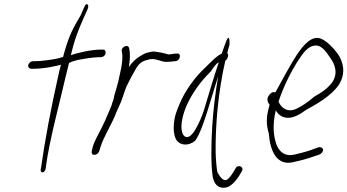

<svg xmlns="http://www.w3.org/2000/svg" viewBox="-20 -740 1647 910"><path d="M114 -432C112 -422 119 -414 128 -414H136C190 -414 240 -426 269 -433C264 -416 260 -399 256 -380C223 -235 192 -71 175 52L173 62C170 86 195 79 197 57L198 47C214 -74 259 -237 292 -380C297 -401 302 -422 307 -441C320 -449 334 -452 349 -456C376 -461 421 -469 449 -469H458C468 -469 478 -476 480 -486C483 -497 478 -505 467 -505H458C411 -505 340 -488 316 -478C334 -556 350 -594 376 -654L395 -696C405 -719 390 -730 381 -710L362 -667C328 -609 309 -576 287 -499C284 -490 282 -480 279 -470C273 -469 267 -467 262 -465C238 -459 185 -450 143 -450H136C126 -450 116 -441 114 -432Z M415 -25C413 -15 416 -6 426 -6C438 -6 445 -12 450 -23L456 -42C471 -91 502 -138 523 -187C535 -219 553 -251 562 -281C569 -303 577 -327 587 -345L601 -373L618 -403C633 -433 649 -448 671 -454L682 -457C718 -469 744 -443 775 -447C784 -447 799 -448 806 -450H813C836 -454 841 -491 817 -486H811C801 -484 792 -484 782 -482C778 -482 775 -483 771 -484L756 -488C749 -490 743 -491 736 -492L716 -495C703 -498 686 -492 673 -489L660 -483C634 -469 611 -453 591 -422C596 -457 598 -487 592 -511C588 -534 552 -517 557 -497C558 -488 560 -485 560 -473C561 -446 554 -413 546 -379C543 -365 541 -352 537 -341C533 -322 527 -308 523 -292L519 -274C517 -266 514 -257 511 -249C510 -247 509 -245 510 -243C495 -209 482 -174 465 -141C450 -109 429 -76 420 -45Z M807 -175C800 -136 803 -96 817 -75C835 -51 872 -46 905 -73C926 -102 945 -156 962 -210C980 -265 996 -323 1014 -378C1000 -296 991 -219 986 -143C981 -60 979 38 988 96C993 124 1005 141 1022 147C1063 161 1093 124 1113 94L1126 72C1140 49 1105 37 1096 59L1083 80C1075 93 1067 103 1058 110C1054 114 1047 115 1041 112C1031 109 1021 96 1010 75C1006 51 1003 19 1002 -21C1001 -140 1012 -296 1048 -453C1053 -455 1058 -461 1060 -471C1063 -480 1061 -485 1057 -488C1062 -505 1064 -518 1068 -529C1069 -559 1064 -572 1054 -549C1049 -538 1037 -504 1031 -486C1030 -485 1030 -485 1029 -485C1005 -473 988 -454 955 -422C907 -378 856 -311 828 -240C818 -216 810 -194 807 -175ZM862 -234C889 -298 935 -359 978 -400C992 -420 1002 -437 1017 -445C993 -375 969 -291 946 -216C932 -173 884 -55 849 -100C831 -128 842 -185 862 -234Z M1254 -287C1241 -270 1250 -253 1258 -243L1257 -240C1240 -183 1242 -149 1254 -107C1261 -19 1294 45 1368 29C1390 24 1425 16 1454 6L1495 -8C1500 -10 1504 -14 1507 -18C1519 -34 1504 -45 1490 -42L1448 -27C1422 -18 1394 -12 1374 -7C1332 3 1303 -20 1290 -56C1277 -93 1270 -145 1287 -217C1298 -198 1314 -185 1337 -182C1368 -178 1402 -198 1429 -218C1477 -245 1547 -282 1586 -338C1623 -397 1604 -452 1580 -486C1558 -516 1529 -544 1505 -555C1462 -576 1421 -532 1386 -479C1357 -434 1320 -366 1285 -302C1271 -308 1260 -296 1254 -287ZM1300 -258C1324 -332 1363 -407 1395 -456C1418 -492 1440 -518 1466 -523C1503 -531 1524 -497 1548 -462C1565 -437 1584 -396 1556 -352C1537 -324 1503 -300 1471 -283C1441 -258 1415 -239 1386 -225C1344 -205 1314 -227 1300 -258Z"/></svg>

Font: Stray Cat
Style: UltCnObl
Weight: 400
Version: Version 1.0